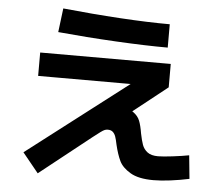

<svg xmlns="http://www.w3.org/2000/svg" viewBox="-54 -816 1047 916"><g transform="rotate(5 469.0 -358.0)"><path d="M82.8 -54.7 607.4 -457.2 608.3 -423.8H120.9V-535.8H746.2V-423.8L503.5 -231.5L441.4 -234.5Q444.9 -269.9 466.1 -288.5Q487.4 -307.2 524.1 -307.2Q565.6 -307.2 587.8 -291.4Q610 -275.7 618.9 -253.3Q627.9 -230.8 633.9 -193.3Q640.6 -159.9 647.9 -139.5Q655.3 -119 673.1 -105.3Q690.9 -91.7 723.8 -91.7Q746.8 -91.7 793.2 -97.4Q839.6 -103 871.8 -109.3L882.9 2.6Q839.4 12 793.4 17.9Q747.4 23.8 711.9 23.8Q640 23.8 600.9 0.5Q561.8 -22.7 547.3 -53.2Q532.8 -83.7 522 -129.2Q516.9 -154.5 512.2 -167.8Q507.6 -181.1 498.7 -189.2Q489.8 -197.2 474.8 -197.2Q467.3 -197.2 460.3 -194.7Q453.3 -192.1 440 -182.3Q426.6 -172.5 404.6 -155.2L159.3 39.3ZM198.2 -640.4 212.4 -754.9Q353.1 -740.5 486.8 -732.3Q620.6 -724 725 -724V-612.2Q619.3 -612.2 476.9 -619.9Q334.6 -627.5 198.2 -640.4Z"/></g></svg>

Font: WEMIX Pretendard Variable
Style: Regular
Weight: 400
Designer: Base glyphs from Inter by Rasmus Andersson; Hangeul glyphs from Noto Sans CJK(Source Han Sans) by Jang Soo-young and Kan
Foundry: Kil Hyung-jin
Version: Version 1.000;Glyphs 3.2 (3208)